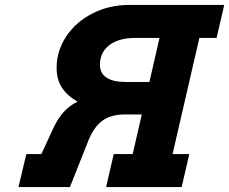

<svg xmlns="http://www.w3.org/2000/svg" viewBox="-20 -760 931 780"><path d="M519 -134 556 -295H487Q428 -295 392.5 -267Q357 -239 334 -176L264 0H55L87 -134H148L197 -240Q233 -318 295 -347Q253 -371 231.5 -404Q210 -437 210 -485Q210 -552 248 -610.5Q286 -669 354 -704.5Q422 -740 506 -740H891L860 -606H790L681 -134H749L718 0H411L442 -134ZM490 -427H587L628 -606H531Q462 -606 424 -576.5Q386 -547 386 -497Q386 -462 413 -444.5Q440 -427 490 -427Z"/></svg>

Font: Arvo
Style: Bold Italic
Weight: 700
Italic angle: -13°
Designer: Anton Koovit (Cyrillic Expansion: Cyreal)
Foundry: Anton Koovit, Yassin Baggar
Version: Version 3.000